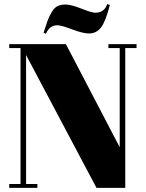

<svg xmlns="http://www.w3.org/2000/svg" viewBox="-20 -915 710 935"><path d="M590 -681V0H450L107 -647V-19H162V0H25V-19H80V-681H25V-700H301L563 -198V-681H508V-700H645V-681ZM413 -752Q384 -752 331 -772Q278 -792 259 -792Q221 -792 204 -751L192 -755Q205 -796 212 -815Q219 -834 231.5 -855.5Q244 -877 260 -885Q276 -893 299 -893Q326 -893 376.5 -873Q427 -853 444 -853Q488 -853 502 -895L515 -891Q495 -812 472.5 -782Q450 -752 413 -752Z"/></svg>

Font: Abril Fatface
Style: Regular
Weight: 400
Designer: Veronika Burian, Jos Scaglione
Foundry: TypeTogether
Version: Version 1.001